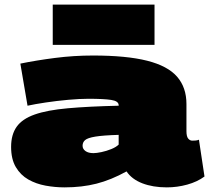

<svg xmlns="http://www.w3.org/2000/svg" viewBox="-20 -800 904 830"><path d="M28 -165Q28 -218 52 -252Q76 -286 130 -305Q184 -324 273.5 -332Q363 -340 493 -343V-345Q493 -363 461 -368Q429 -373 362 -373Q324 -373 274.5 -368.5Q225 -364 178 -357Q131 -350 99 -343L68 -525Q136 -539 217.5 -549.5Q299 -560 382 -560Q527 -560 616 -537.5Q705 -515 745.5 -468.5Q786 -422 786 -350V-233Q786 -210 793.5 -201Q801 -192 811 -192Q817 -192 825 -192.5Q833 -193 840 -196L864 -37Q833 -14 789.5 -2Q746 10 701 10Q641 10 595.5 -7.5Q550 -25 527 -59Q460 -22 397 -6Q334 10 259 10Q218 10 177 2.5Q136 -5 102.5 -24Q69 -43 48.5 -77.5Q28 -112 28 -165ZM337 -170Q337 -156 349.5 -147Q362 -138 384 -138Q397 -138 418.5 -142.5Q440 -147 461 -155.5Q482 -164 493 -175V-217Q426 -215 392.5 -209.5Q359 -204 348 -194.5Q337 -185 337 -170ZM208 -606V-780H648V-606Z"/></svg>

Font: Georama ExtraExtended Black
Style: Regular
Weight: 900
Width: 8
Designer: Jean-Baptiste Levee
Foundry: Production Type
Version: Version 1.000